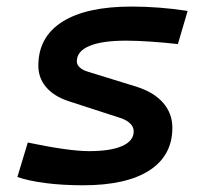

<svg xmlns="http://www.w3.org/2000/svg" viewBox="-20 -547 626 577"><path d="M229.5 9.8Q168 9.8 116.9 3.2Q65.9 -3.4 32.2 -15.1L63.5 -118.7Q121.6 -106.4 169.2 -99.6Q216.8 -92.8 247.6 -92.8Q312.5 -92.8 347.2 -108.2Q381.8 -123.5 381.8 -152.3Q381.8 -165 371.6 -175.5Q361.3 -186 341.8 -192.4L185.5 -243.2Q141.6 -257.8 118.4 -285.4Q95.2 -313 95.2 -349.6Q95.2 -436 167.5 -481.7Q239.7 -527.3 376 -527.3Q417 -527.3 460.2 -523.9Q503.4 -520.5 543.9 -514.2L514.6 -414.6Q470.7 -419.4 430.2 -422.1Q389.6 -424.8 358.4 -424.8Q286.6 -424.8 248.8 -408.9Q210.9 -393.1 210.9 -362.8Q210.9 -352.5 219.5 -344.5Q228 -336.4 244.1 -331.5L389.6 -286.6Q442.4 -270 470.2 -238Q498 -206.1 498 -163.1Q498 -79.6 429 -34.9Q359.9 9.8 229.5 9.8Z"/></svg>

Font: Cascadia Mono Medium
Style: Italic
Weight: 500
Italic angle: -10°
Monospace: yes
Designer: Aaron Bell
Foundry: Saja Typeworks
Version: Version 2407.024